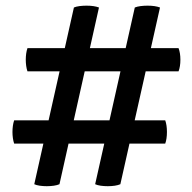

<svg xmlns="http://www.w3.org/2000/svg" viewBox="-20 -664 678 678"><path d="M101 -13.5Q108.5 -10 120.5 -8.2Q132.5 -6.5 145 -6.5Q158 -6.5 170 -8.2Q182 -10 190 -13.5L329.5 -637.5Q312.5 -644 285.5 -644Q273 -644 261 -642.5Q249 -641 241 -637.5ZM316 -13.5Q323.5 -10 335.5 -8.2Q347.5 -6.5 360.5 -6.5Q373.5 -6.5 385.2 -8.2Q397 -10 405 -13.5L545 -637.5Q528 -644 501 -644Q488.5 -644 476.5 -642.5Q464.5 -641 456 -637.5ZM563.5 -157Q569.5 -173.5 569.5 -198Q569.5 -222 563.5 -239H30Q27 -230.5 25.5 -219.8Q24 -209 24 -198Q24 -187 25.5 -176.2Q27 -165.5 30 -157ZM610.5 -412Q617 -429 617 -453Q617 -477 610.5 -494H77Q74 -485.5 72.5 -475Q71 -464.5 71 -453Q71 -442 72.5 -431.2Q74 -420.5 77 -412Z"/></svg>

Font: Signika Negative
Style: Regular
Weight: 400
Designer: Anna Giedry
Foundry: Anna Giedry
Version: Version 2.001